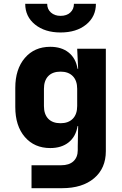

<svg xmlns="http://www.w3.org/2000/svg" viewBox="-20 -805 640 1005"><path d="M145 180V60H300Q342 60 364.5 39Q387 18 387 -19V-40L389 -145H386Q377 -90 339.5 -60Q302 -30 243 -30Q160 -30 110 -88Q60 -146 60 -245V-345Q60 -443 110 -501.5Q160 -560 243 -560Q302 -560 339.5 -530Q377 -500 386 -445H389L384 -550H534V-14Q534 76 472.5 128Q411 180 305 180ZM297 -160Q338 -160 361 -183.5Q384 -207 384 -250V-340Q384 -383 361 -406.5Q338 -430 297 -430Q255 -430 232.5 -406.5Q210 -383 210 -340V-250Q210 -207 232.5 -183.5Q255 -160 297 -160ZM297 -635Q215 -635 163.5 -676.5Q112 -718 112 -785H227Q227 -757 246.5 -739.5Q266 -722 297 -722Q329 -722 348 -739.5Q367 -757 367 -785H482Q482 -718 431 -676.5Q380 -635 297 -635Z"/></svg>

Font: NKDuy Mono ExtraBold
Style: Regular
Weight: 800
Monospace: yes
Designer: NKDuy
Foundry: NKDuy
Version: Version 2.251; ttfautohint (v1.8.4.7-5d5b)